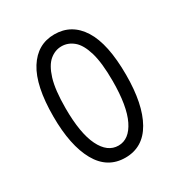

<svg xmlns="http://www.w3.org/2000/svg" viewBox="-137 -636 697 744"><g transform="rotate(-30 211.5 -264.0)"><path d="M212 12Q132 12 90.5 -62Q49 -136 49 -266Q49 -403 92 -471.5Q135 -540 211 -540Q288 -540 331 -472Q374 -404 374 -265Q374 -134 332.5 -61Q291 12 212 12ZM212 -42Q260 -42 288.5 -100Q317 -158 317 -271Q317 -352 303 -399Q289 -446 265 -466Q241 -486 212 -486Q183 -486 159 -466Q135 -446 120.5 -399Q106 -352 106 -270Q106 -158 134.5 -100Q163 -42 212 -42Z"/></g></svg>

Font: Bricolage Grotesque 12pt Condensed ExtraLight
Style: Regular
Weight: 200
Width: 3
Designer: Mathieu Triay
Foundry: Atelier Triay
Version: Version 1.001; ttfautohint (v1.8.4.7-5d5b);gftools[0.9.33.de